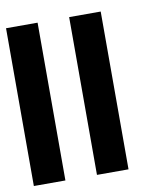

<svg xmlns="http://www.w3.org/2000/svg" viewBox="-74 -687 647 749"><g transform="rotate(-10 250.0 -312.5)"><path d="M375 -625V0H250V-625ZM125 -625V0H0V-625Z"/></g></svg>

Font: CraftyPE
Style: Regular
Weight: 400
Designer: Erek Butcher
Foundry: Haunted Coop
Version: Version 0.018;April 4, 2024;FontCreator 15.0.0.2962 64-bit